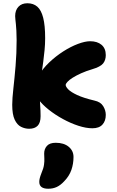

<svg xmlns="http://www.w3.org/2000/svg" viewBox="-20 -780 718 1178"><path d="M547 7Q508 7 460.5 -8.5Q413 -24 365.5 -50Q318 -76 279 -107Q240 -138 216 -170Q192 -202 192 -229Q192 -273 217 -316Q242 -359 282 -397Q322 -435 368 -464.5Q414 -494 458 -510.5Q502 -527 533 -527Q577 -527 603 -505Q629 -483 629 -442Q629 -411 612.5 -390.5Q596 -370 545 -355Q508 -344 478 -330.5Q448 -317 426.5 -303.5Q405 -290 394 -278Q383 -266 383 -259Q383 -248 399 -231.5Q415 -215 453.5 -197Q492 -179 559 -163Q597 -155 613 -129Q629 -103 629 -75Q629 -38 608.5 -15.5Q588 7 547 7ZM159 10Q133 10 109 -2Q85 -14 70 -46Q55 -78 55 -137Q55 -175 62 -236.5Q69 -298 75.5 -375Q82 -452 82 -534Q82 -568 80.5 -591.5Q79 -615 77.5 -631.5Q76 -648 74.5 -659.5Q73 -671 73 -681Q73 -717 93 -738.5Q113 -760 148 -760Q185 -760 209 -739Q233 -718 245 -671Q257 -624 257 -546Q257 -509 253.5 -473Q250 -437 245.5 -402.5Q241 -368 236 -335Q231 -302 227.5 -270.5Q224 -239 224 -209Q224 -166 226.5 -133.5Q229 -101 229 -67Q229 -27 211 -8.5Q193 10 159 10ZM276 378Q221 378 221 336Q221 325 224 313Q227 301 234 283Q247 253 250 231Q253 209 252 192.5Q251 176 251 162Q251 134 268 115Q285 96 322 96Q372 96 401.5 120.5Q431 145 431 183Q431 225 418 262.5Q405 300 374 332Q352 356 328.5 367Q305 378 276 378Z"/></svg>

Font: Shantell Sans ExtraBold
Style: Regular
Weight: 800
Designer: Stephen Nixon, Anya Danilova, Shantell Martin
Foundry: Arrow Type
Version: Version 1.011;[c5ecc13dd]